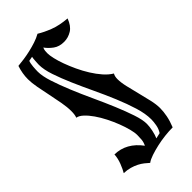

<svg xmlns="http://www.w3.org/2000/svg" viewBox="-308 -853 1124 1124"><g transform="rotate(-45 254.5 -290.5)"><path d="M237 -710Q232 -699 231 -689Q230 -679 230 -669Q230 -652 236.5 -623.5Q243 -595 255.5 -560.5Q268 -526 285.5 -488.5Q303 -451 324.5 -416.5Q346 -382 370.5 -354Q395 -326 422 -310Q413 -296 413 -272Q413 -244 422 -205.5Q431 -167 441.5 -126Q452 -85 461 -45.5Q470 -6 470 24Q470 53 463.5 86Q457 119 442 156Q411 156 376 160Q341 164 308 171.5Q275 179 246.5 188.5Q218 198 202 210Q190 199 175.5 187.5Q161 176 142.5 166.5Q124 157 101 150.5Q78 144 50 143Q62 123 74.5 91Q87 59 89 27Q186 29 251 117Q261 97 262.5 77.5Q264 58 264 41Q264 21 256 -10Q248 -41 234.5 -76Q221 -111 203 -146.5Q185 -182 164.5 -211.5Q144 -241 123 -260.5Q102 -280 83 -283Q90 -300 90 -331Q90 -364 82.5 -405.5Q75 -447 66 -489.5Q57 -532 49.5 -572Q42 -612 42 -642Q42 -689 58 -737Q81 -739 108.5 -743Q136 -747 164 -753.5Q192 -760 219.5 -769Q247 -778 270 -791Q302 -771 348 -753Q394 -735 458 -730Q441 -684 411 -665.5Q381 -647 347 -647Q307 -647 280.5 -666.5Q254 -686 237 -710ZM124 -713Q121 -706 119 -695.5Q117 -685 116 -673.5Q115 -662 114.5 -651Q114 -640 114 -633Q114 -596 131.5 -542Q149 -488 175 -425Q201 -362 232 -295Q263 -228 289 -166Q315 -104 332.5 -51.5Q350 1 350 35Q350 44 348.5 57.5Q347 71 344 85.5Q341 100 337 113Q333 126 329 134L364 126Q378 105 382.5 79Q387 53 387 34Q387 -13 369 -71.5Q351 -130 324.5 -193.5Q298 -257 267 -322.5Q236 -388 209.5 -449Q183 -510 165 -563.5Q147 -617 147 -657Q147 -661 147.5 -669.5Q148 -678 148.5 -687.5Q149 -697 150 -705.5Q151 -714 152 -718Z"/></g></svg>

Font: New Rocker
Style: Regular
Weight: 400
Designer: Pablo Impallari, Brenda Gallo, Rodrigo Fuenzalida
Foundry: Pablo Impallari, Brenda Gallo, Rodrigo Fuenzalida
Version: Version 1.000; ttfautohint (v0.93) -l 8 -r 50 -G 200 -x 14 -